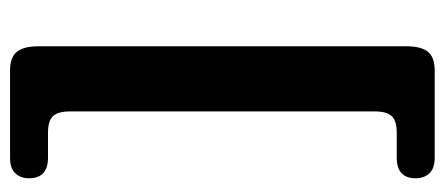

<svg xmlns="http://www.w3.org/2000/svg" viewBox="-278 -500 907 392"><g transform="rotate(90 176.0 -304.5)"><path d="M208 -616V6.5Q208 31.5 217.8 41.5Q227.5 51.5 251 51.5H302.5Q344.5 51.5 344.5 90.5Q344.5 107 334.5 118Q324.5 129 302.5 129H124.5Q97.5 129 86.2 115Q75 101 75 71V-680Q75 -710.5 86.2 -724.2Q97.5 -738 124.5 -738H302.5Q324.5 -738 334.5 -727Q344.5 -716 344.5 -699.5Q344.5 -660.5 302.5 -660.5H251Q227.5 -660.5 217.8 -650.5Q208 -640.5 208 -616Z"/></g></svg>

Font: Fraunces 72pt S100
Style: Bold
Weight: 700
Version: Version 1.000; ttfautohint (v1.8.3)